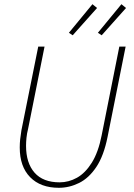

<svg xmlns="http://www.w3.org/2000/svg" viewBox="-20 -882 640 914"><path d="M260 12Q173 12 123.5 -38.5Q74 -89 74 -180Q74 -200 76 -219Q78 -238 82 -262L162 -660H192L114 -270Q108 -246 106 -226Q104 -206 104 -188Q104 -106 144.5 -60Q185 -14 264 -14Q307 -14 346.5 -36Q386 -58 417 -107.5Q448 -157 464 -238L548 -660H578L492 -230Q474 -140 438.5 -87Q403 -34 356.5 -11Q310 12 260 12ZM326 -714 308 -726 420 -862 442 -844ZM464 -714 446 -726 558 -862 580 -844Z"/></svg>

Font: SourceCodeVF
Style: Italic
Weight: 200
Italic angle: -11°
Monospace: yes
Designer: Paul D. Hunt, Teo Tuominen
Foundry: Adobe
Version: Version 1.026;hotconv 1.1.0;makeotfexe 2.6.0